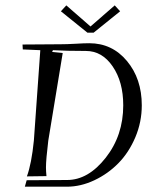

<svg xmlns="http://www.w3.org/2000/svg" viewBox="-20 -702 579 728"><path d="M210.9 -659.2 231.4 -681.6 323.2 -601.6 415 -681.6 435.5 -659.2 335 -578.1H311.5ZM65.4 -533.2 210 -534.2Q232.4 -534.2 266.6 -536.1Q298.8 -538.1 318.4 -538.1Q405.3 -538.1 461.4 -470.7Q517.6 -403.3 517.6 -302.7Q517.6 -239.3 493.2 -181.6Q468.8 -124 429.2 -83.5Q389.6 -43 337.9 -18.6Q286.1 5.9 233.4 5.9H74.2L81.1 -18.6L234.4 -19.5Q314.5 -19.5 380.9 -104Q447.3 -188.5 447.3 -302.7Q447.3 -391.6 407.2 -450.2Q367.2 -508.8 305.7 -508.8Q231.4 -508.8 180.7 -511.7L177.7 -504.9L217.8 -501L163.1 -168.9Q154.3 -96.7 154.3 -67.4Q154.3 -52.7 156.2 -34.2L82 -33.2Q99.6 -81.1 108.4 -168.9L132.8 -511.7L66.4 -514.6Z"/></svg>

Font: Kleymisska
Style: Regular
Weight: 500
Italic angle: -8°
Designer: gluk
Foundry: gluk
Version: Version 0.298